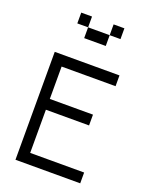

<svg xmlns="http://www.w3.org/2000/svg" viewBox="-160 -960 820 1045"><g transform="rotate(20 250.0 -437.5)"><path d="M187.5 -812.5H125V-875H187.5ZM62.5 -625H437.5V-562.5H125V-375H375V-312.5H125V-62.5H437.5V0H62.5ZM187.5 -812.5H312.5V-750H187.5ZM312.5 -875H375V-812.5H312.5Z"/></g></svg>

Font: ChillBitmapSE 16px
Style: Regular
Weight: 400
Designer: Designed by Warren2060
Foundry: ChillType
Version: Version 1.000